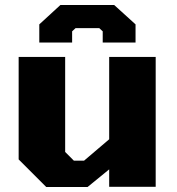

<svg xmlns="http://www.w3.org/2000/svg" viewBox="-20 -751 711 772"><path d="M138 -580V-653L223 -731H439L525 -653V-580H393V-625L379 -638H284L270 -625V-580ZM166 1 55 -110V-522H242V-140L277 -105H318L419 -191V-522H606V0H419V-70L332 1Z"/></svg>

Font: Tomorrow
Style: Bold
Weight: 700
Designer: Tony de Marco, Monica Rizzolli
Foundry: Just in Type
Version: Version 2.002